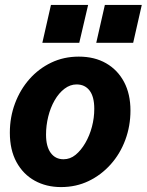

<svg xmlns="http://www.w3.org/2000/svg" viewBox="-20 -750 596 780"><path d="M228 10Q168 10 121 -16Q74 -42 47 -91.5Q20 -141 20 -211Q20 -274 41 -330Q62 -386 99.5 -428.5Q137 -471 188 -495.5Q239 -520 300 -520Q364 -520 411 -493Q458 -466 484 -417Q510 -368 510 -301Q510 -238 489 -181.5Q468 -125 429.5 -82Q391 -39 340 -14.5Q289 10 228 10ZM238 -103Q265 -103 287 -121Q309 -139 326.5 -169Q344 -199 353.5 -235Q363 -271 363 -308Q363 -357 344 -382Q325 -407 291 -407Q265 -407 242 -389.5Q219 -372 202 -342.5Q185 -313 176 -276.5Q167 -240 167 -203Q167 -155 186 -129Q205 -103 238 -103ZM371 -576 406 -730H556L521 -576ZM152 -576 187 -730H338L302 -576Z"/></svg>

Font: Instrument Sans SemiCondensed
Style: Bold Italic
Weight: 700
Width: 4
Italic angle: -13°
Designer: Rodrigo Fuenzalida
Foundry: fragTYPE
Version: Version 1.000;gftools[0.9.28]